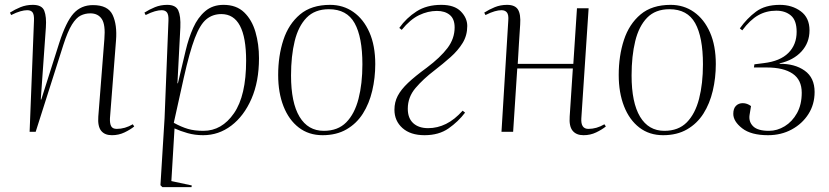

<svg xmlns="http://www.w3.org/2000/svg" viewBox="-20 -543 3416 791"><path d="M533 -22Q517 -9 493 2.5Q469 14 441 14Q411 14 396.5 -4.5Q382 -23 385 -63L410 -382Q415 -441 399.5 -464.5Q384 -488 352 -488Q331 -488 312.5 -479Q294 -470 276.5 -442Q259 -414 241 -358L127 0H102L120 -458Q121 -482 114.5 -491.5Q108 -501 92 -501Q80 -501 64 -496.5Q48 -492 26 -481L21 -491Q41 -504 64.5 -513.5Q88 -523 115 -523Q153 -523 162.5 -498.5Q172 -474 169 -430L148 -133H150L224 -366Q252 -453 283 -487.5Q314 -522 363 -522Q425 -522 444 -481.5Q463 -441 458 -377L433 -56Q432 -34 438 -23Q444 -12 461 -12Q495 -12 527 -31Z M674 -458Q675 -482 668 -491.5Q661 -501 646 -501Q634 -501 618 -496.5Q602 -492 580 -481L575 -491Q595 -504 618.5 -513.5Q642 -523 669 -523Q704 -523 714.5 -500Q725 -477 723 -430L711 -200H713L745 -335Q757 -386 776 -428.5Q795 -471 825.5 -497Q856 -523 901 -523Q954 -523 986 -492Q1018 -461 1032.5 -411Q1047 -361 1047 -303Q1047 -207 1016 -136Q985 -65 933 -25.5Q881 14 817 14Q783 14 753 5.5Q723 -3 699 -14L686 203L770 221L769 228H649L641 220L658 -56ZM892 -485Q856 -485 830 -463.5Q804 -442 782.5 -385.5Q761 -329 737 -222L696 -37Q727 -20 754 -12Q781 -4 818 -4Q894 -4 944 -76.5Q994 -149 994 -293Q994 -485 892 -485Z M1309 14Q1252 14 1211 -17.5Q1170 -49 1148 -105Q1126 -161 1126 -234Q1126 -313 1147.5 -378.5Q1169 -444 1216 -483.5Q1263 -523 1340 -523Q1394 -523 1436 -493.5Q1478 -464 1502 -409.5Q1526 -355 1526 -279Q1526 -222 1513.5 -169Q1501 -116 1475 -75Q1449 -34 1407.5 -10Q1366 14 1309 14ZM1314 -4Q1372 -4 1406.5 -39Q1441 -74 1457 -136Q1473 -198 1473 -278Q1473 -390 1441 -447.5Q1409 -505 1335 -505Q1277 -505 1243 -470Q1209 -435 1194 -373.5Q1179 -312 1179 -232Q1179 -120 1214 -62Q1249 -4 1314 -4Z M1625 -428Q1654 -469 1696 -496Q1738 -523 1798 -523Q1852 -523 1878.5 -496Q1905 -469 1905 -436Q1905 -397 1886 -366Q1867 -335 1836 -307.5Q1805 -280 1770 -253Q1724 -218 1692 -180.5Q1660 -143 1660 -95Q1660 -56 1682.5 -35.5Q1705 -15 1744 -15Q1782 -15 1817.5 -32.5Q1853 -50 1886 -87L1896 -79Q1868 -42 1828 -14Q1788 14 1729 14Q1671 14 1638 -15.5Q1605 -45 1605 -91Q1605 -122 1618.5 -148Q1632 -174 1661 -201.5Q1690 -229 1738 -264Q1794 -306 1823.5 -345Q1853 -384 1853 -430Q1853 -465 1833 -481.5Q1813 -498 1780 -498Q1743 -498 1706.5 -480.5Q1670 -463 1635 -420Z M2340 -261H2111L2094 0H2046L2074 -458Q2076 -482 2068.5 -491.5Q2061 -501 2046 -501Q2034 -501 2018 -496.5Q2002 -492 1980 -481L1975 -491Q1995 -504 2018.5 -513.5Q2042 -523 2069 -523Q2102 -523 2114 -503.5Q2126 -484 2123 -442Q2121 -409 2118 -364.5Q2115 -320 2113 -280H2342L2357 -509H2405L2375 -56Q2372 -12 2404 -12Q2438 -12 2470 -31L2476 -22Q2460 -9 2436 2.5Q2412 14 2384 14Q2354 14 2339 -4.5Q2324 -23 2327 -63Z M2712 14Q2655 14 2614 -17.5Q2573 -49 2551 -105Q2529 -161 2529 -234Q2529 -313 2550.5 -378.5Q2572 -444 2619 -483.5Q2666 -523 2743 -523Q2797 -523 2839 -493.5Q2881 -464 2905 -409.5Q2929 -355 2929 -279Q2929 -222 2916.5 -169Q2904 -116 2878 -75Q2852 -34 2810.5 -10Q2769 14 2712 14ZM2717 -4Q2775 -4 2809.5 -39Q2844 -74 2860 -136Q2876 -198 2876 -278Q2876 -390 2844 -447.5Q2812 -505 2738 -505Q2680 -505 2646 -470Q2612 -435 2597 -373.5Q2582 -312 2582 -232Q2582 -120 2617 -62Q2652 -4 2717 -4Z M3144 14Q3074 14 3037.5 -14.5Q3001 -43 3001 -74Q3001 -96 3012 -107Q3023 -118 3040 -118Q3058 -118 3074 -106L3068 -69Q3064 -41 3083 -22.5Q3102 -4 3148 -4Q3182 -4 3213 -23Q3244 -42 3263.5 -77Q3283 -112 3283 -161Q3283 -214 3245.5 -239.5Q3208 -265 3139 -265H3086L3088 -278L3127 -283Q3194 -291 3228 -325Q3262 -359 3262 -412Q3262 -459 3238.5 -479Q3215 -499 3178 -499Q3137 -499 3103.5 -480Q3070 -461 3038 -418L3028 -426Q3057 -467 3094.5 -495Q3132 -523 3193 -523Q3243 -523 3279 -496.5Q3315 -470 3315 -418Q3315 -367 3282 -331Q3249 -295 3192 -282V-280Q3254 -281 3295 -252Q3336 -223 3336 -164Q3336 -113 3310.5 -73Q3285 -33 3241.5 -9.5Q3198 14 3144 14Z"/></svg>

Font: Display Extralight
Style: Italic
Weight: 200
Italic angle: -2°
Designer: Latin by Veronika Burian and Jose Scaglione. Greek by Irene Vlachou. Cyrillic by Vera Evstafieva
Foundry: TypeTogether
Version: Version 3.002